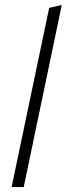

<svg xmlns="http://www.w3.org/2000/svg" viewBox="-20 -757 270 777"><path d="M27 0 179 -725 230 -737 76 0Z"/></svg>

Font: Red Hat Text VF
Style: Italic
Weight: 300
Italic angle: -12°
Designer: Pentagram, MCKL
Foundry: Pentagram, MCKL
Version: Version 1.023